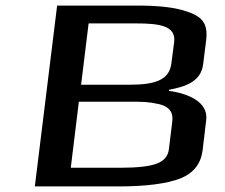

<svg xmlns="http://www.w3.org/2000/svg" viewBox="-20 -669 806 689"><path d="M586 -343 587 -347C653 -359 702 -380 709 -439L720 -526C727 -590 702 -613 637 -632C599 -643 545 -649 475 -649H185L105 0H404C505 0 580 -10 628 -29C675 -48 701 -82 707 -129L720 -238C728 -302 658 -333 586 -343ZM444 -365H271L298 -585H467C552 -585 612 -577 605 -518L595 -442C588 -379 531 -365 444 -365ZM586 -133C583 -109 569 -92 543 -82C517 -72 473 -67 412 -67H234L263 -304H441C495 -304 512 -304 552 -295C587 -286 603 -267 598 -231Z"/></svg>

Font: Gamestation Extended
Style: Italic
Weight: 400
Width: 7
Designer: Jonas Hecksher
Foundry: Jonas Hecksher, Playtypeª, e-types AS
Version: Version 1.003